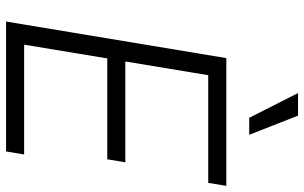

<svg xmlns="http://www.w3.org/2000/svg" viewBox="-205 -799 1004 634"><g transform="rotate(90 297.0 -482.0)"><path d="M51.1 0 171.9 -727.3H593.8L583.8 -667.6H228.3L182.9 -393.8H516L506 -334.2H172.9L127.5 -59.7H490.1L480.1 0ZM369 -802.9 287.3 -964.1H361.9L425.1 -802.9Z"/></g></svg>

Font: Inter P Light
Style: Italic
Weight: 300
Italic angle: 9.39999°
Designer: Rasmus Andersson
Foundry: rsms
Version: Version 3.018;git-588b23468